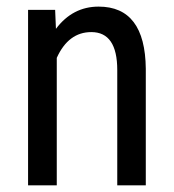

<svg xmlns="http://www.w3.org/2000/svg" viewBox="-20 -558 524 578"><path d="M333 -347.2Q333 -461.4 254.9 -461.4Q186 -461.4 150.9 -383.8V0H64.5V-528.3H146L148.4 -471.2Q198.7 -538.1 276.9 -538.1Q417 -538.1 418.9 -351.1V0H333Z"/></svg>

Font: RobotoCondensed-Regular
Style: Regular
Weight: 400
Designer: Google
Version: Version 2.001201; 2014